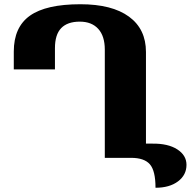

<svg xmlns="http://www.w3.org/2000/svg" viewBox="-20 -744 911 905"><path d="M598 0H474V-510Q474 -574 443 -608Q412 -642 356 -642Q298 -642 268.5 -611.5Q239 -581 239 -517V-417H45V-501Q45 -616 121 -670Q197 -724 359 -724Q508 -724 588 -665.5Q668 -607 668 -499V-67H698Q772 -68 815.5 -40Q859 -12 859 33Q859 81 819 111Q779 141 713 141Q713 61 686.5 30.5Q660 0 598 0Z"/></svg>

Font: Noto Serif Georgian Black
Style: Regular
Weight: 900
Designer: Monotype Design team
Foundry: Monotype Imaging Inc.
Version: Version 1.000